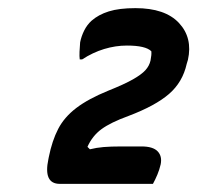

<svg xmlns="http://www.w3.org/2000/svg" viewBox="-20 -811 485 472"><path d="M356 -359H127Q86 -359 99 -420L100 -425Q108 -465 123 -494Q138 -523 167.5 -545.5Q197 -568 246 -588Q286 -604 307 -616Q328 -628 337.5 -638.5Q347 -649 350 -662Q353 -677 352 -685Q338 -699 292 -699Q264 -699 236 -690.5Q208 -682 182 -665H176Q175 -672 175.5 -684Q176 -696 177 -707Q180 -722 187 -736Q194 -750 205 -760Q222 -775 247.5 -783Q273 -791 313 -791Q386 -791 420 -754.5Q454 -718 442 -664L439 -654Q429 -609 395.5 -580Q362 -551 296 -526Q252 -510 229.5 -493.5Q207 -477 195 -450L201 -444Q217 -448 234.5 -449.5Q252 -451 278 -451H328Q356 -451 367.5 -439Q379 -427 375 -407Q372 -394 367 -382Q362 -370 356 -359Z"/></svg>

Font: Recursive Sn Csl St SmB
Style: Italic
Weight: 600
Italic angle: -15°
Version: Version 1.079;hotconv 1.0.112;makeotfexe 2.5.65598; ttfautoh